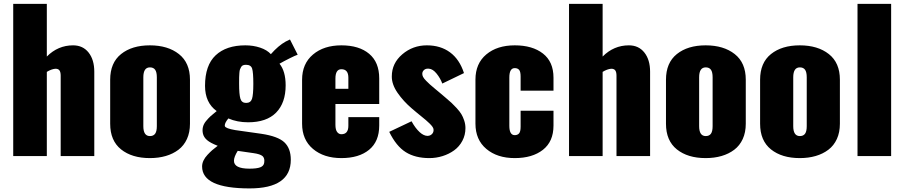

<svg xmlns="http://www.w3.org/2000/svg" viewBox="-20 -830 4811 1021"><path d="M50.3 0V-809.6H229V-529.3Q288.1 -588.9 368.7 -588.9Q420.9 -588.9 451.2 -550.5Q481.4 -512.2 481.4 -448.7V0H302.7V-427.7Q302.7 -446.8 296.1 -455.8Q289.6 -464.8 273.9 -464.4Q252.9 -462.4 229 -447.8V0Z M776.9 10.7Q681.6 10.7 623.8 -35.6Q565.9 -82 565.9 -171.9V-406.2Q565.9 -496.1 623.8 -542.5Q681.6 -588.9 776.9 -588.9Q872.6 -588.9 931.4 -542.5Q990.2 -496.1 990.2 -406.2V-171.9Q990.2 -126 974.1 -90.8Q958 -55.7 929 -33.7Q899.9 -11.7 861.6 -0.5Q823.2 10.7 776.9 10.7ZM777.3 -106.4Q795.9 -106.4 804.9 -118.9Q814 -131.3 814 -159.2V-418.9Q814 -446.8 804.9 -459.2Q795.9 -471.7 777.3 -471.7Q742.2 -471.7 742.2 -418.9V-159.2Q742.2 -106.4 777.3 -106.4Z M1288.6 -282.7Q1313 -282.7 1320.1 -304.4Q1327.1 -326.2 1327.1 -384.3Q1327.1 -444.8 1320.8 -465.1Q1314.5 -485.4 1288.1 -485.4Q1278.8 -485.4 1272.5 -482.9Q1266.1 -480.5 1262.2 -473.6Q1258.3 -466.8 1256.1 -460.9Q1253.9 -455.1 1252.9 -441.7Q1252 -428.2 1251.7 -419.4Q1251.5 -410.6 1251.5 -391.1Q1251.5 -386.7 1251.5 -384.3Q1251.5 -328.1 1258.3 -305.4Q1265.1 -282.7 1288.6 -282.7ZM1306.6 66.9Q1345.2 66.9 1363.8 59.8Q1382.3 52.7 1384.8 36.1Q1385.7 30.3 1385.7 24.9Q1385.7 8.8 1376 0Q1363.3 -10.7 1328.6 -15.6L1244.1 -27.8Q1224.1 4.4 1224.1 24.9Q1224.1 66.9 1306.6 66.9ZM1307.1 171.9Q1054.7 171.9 1054.7 55.2Q1054.7 39.6 1062 23.9Q1069.3 8.3 1083.3 -6.6Q1097.2 -21.5 1108.6 -31.5Q1120.1 -41.5 1137.7 -54.7Q1098.6 -69.8 1081.1 -85Q1063.5 -100.1 1059.1 -119.6Q1057.1 -128.4 1057.1 -137.2Q1057.1 -146.5 1059.1 -154.3Q1063 -170.9 1075.4 -186Q1087.9 -201.2 1100.1 -212.4Q1112.3 -223.6 1132.3 -239.3Q1070.3 -283.7 1070.3 -373.5Q1070.3 -482.9 1126.7 -535.9Q1183.1 -588.9 1284.7 -588.9Q1326.7 -588.9 1363.3 -576.7Q1399.9 -564.5 1420.4 -542Q1460.4 -587.4 1499 -608.9L1522 -620.1L1563 -539.1Q1549.8 -534.7 1519.5 -519.5Q1489.3 -504.4 1466.3 -491.2Q1499 -451.2 1499 -376Q1499 -283.2 1448.5 -231.4Q1397.9 -179.7 1299.3 -179.7Q1241.2 -179.7 1194.3 -200.2Q1175.3 -176.8 1175.3 -163.1Q1175.3 -161.1 1175.8 -159.2Q1179.2 -147 1231 -138.2Q1244.6 -135.7 1368.7 -118.7Q1458 -105.5 1492.2 -73.2Q1526.4 -41 1526.4 19.5Q1526.4 171.9 1307.1 171.9Z M1763.7 -357.9H1832.5V-417Q1832.5 -461.9 1795.4 -461.9Q1763.7 -461.9 1763.7 -412.1ZM1586.4 -172.4V-405.8Q1586.4 -491.2 1644.3 -540Q1702.1 -588.9 1795.4 -588.9Q1889.6 -588.9 1943.1 -543.9Q1996.6 -499 1996.6 -413.1V-276.9H1763.7V-166.5Q1763.7 -140.1 1772.7 -128.2Q1781.7 -116.2 1795.4 -116.2Q1832.5 -116.2 1832.5 -161.1V-207H1996.6V-162.6Q1996.6 -77.6 1942.6 -33.4Q1888.7 10.7 1795.4 10.7Q1702.1 10.7 1644.3 -38.1Q1586.4 -86.9 1586.4 -172.4Z M2263.2 10.7Q2188 10.7 2137.5 -21Q2086.9 -52.7 2049.8 -128.9L2168.5 -185.1Q2188.5 -148.4 2211.9 -127Q2232.9 -107.9 2252.9 -107.4Q2255.9 -107.4 2258.3 -107.9Q2270 -109.4 2278.1 -118.2Q2286.1 -127 2285.6 -140.1Q2285.6 -147 2280.3 -155Q2274.9 -163.1 2264.4 -173.3Q2253.9 -183.6 2244.6 -191.4Q2235.4 -199.2 2219.7 -211.9Q2204.1 -224.6 2196.3 -231L2170.9 -252.4Q2125.5 -291 2094.2 -336.2Q2063 -381.3 2063.5 -423.8Q2063.5 -493.7 2119.4 -541.3Q2175.3 -588.9 2250 -588.9Q2322.8 -588.9 2373.3 -551.5Q2423.8 -514.2 2447.3 -441.4L2332 -385.7Q2321.8 -413.6 2301.8 -438.5Q2281.7 -463.4 2260.7 -464.8Q2244.6 -466.3 2235.4 -458.3Q2226.1 -450.2 2225.6 -439Q2225.1 -430.7 2229.5 -421.6Q2233.9 -412.6 2245.8 -400.6Q2257.8 -388.7 2266.6 -380.6Q2275.4 -372.6 2294.4 -356.9Q2313.5 -341.3 2321.3 -334.5L2343.8 -315.4Q2346.2 -313.5 2350.6 -309.6Q2370.6 -292.5 2381.1 -283Q2391.6 -273.4 2408.2 -255.4Q2424.8 -237.3 2433.3 -223.1Q2441.9 -209 2448.5 -189.2Q2455.1 -169.4 2455.1 -148.9Q2455.1 -111.8 2438.7 -81.1Q2422.4 -50.3 2395 -30.5Q2367.7 -10.7 2333.5 0Q2299.3 10.7 2263.2 10.7Z M2717.3 10.7Q2624 10.7 2566.2 -38.1Q2508.3 -86.9 2508.3 -172.4V-406.7Q2508.3 -492.2 2565.9 -540.5Q2623.5 -588.9 2717.3 -588.9Q2811.5 -588.9 2867.4 -545.2Q2923.3 -501.5 2923.3 -417V-347.7H2748.5V-422.9Q2748.5 -449.2 2740.5 -458.5Q2732.4 -467.8 2717.3 -467.8Q2688.5 -467.8 2688.5 -418V-161.1Q2688.5 -111.3 2717.3 -111.3Q2731.9 -111.3 2740.2 -120.6Q2748.5 -129.9 2748.5 -156.2V-241.2H2923.3V-162.1Q2923.3 -77.6 2867.2 -33.4Q2811 10.7 2717.3 10.7Z M3005.9 0V-809.6H3184.6V-529.3Q3243.7 -588.9 3324.2 -588.9Q3376.5 -588.9 3406.7 -550.5Q3437 -512.2 3437 -448.7V0H3258.3V-427.7Q3258.3 -446.8 3251.7 -455.8Q3245.1 -464.8 3229.5 -464.4Q3208.5 -462.4 3184.6 -447.8V0Z M3732.4 10.7Q3637.2 10.7 3579.3 -35.6Q3521.5 -82 3521.5 -171.9V-406.2Q3521.5 -496.1 3579.3 -542.5Q3637.2 -588.9 3732.4 -588.9Q3828.1 -588.9 3887 -542.5Q3945.8 -496.1 3945.8 -406.2V-171.9Q3945.8 -126 3929.7 -90.8Q3913.6 -55.7 3884.5 -33.7Q3855.5 -11.7 3817.1 -0.5Q3778.8 10.7 3732.4 10.7ZM3732.9 -106.4Q3751.5 -106.4 3760.5 -118.9Q3769.5 -131.3 3769.5 -159.2V-418.9Q3769.5 -446.8 3760.5 -459.2Q3751.5 -471.7 3732.9 -471.7Q3697.8 -471.7 3697.8 -418.9V-159.2Q3697.8 -106.4 3732.9 -106.4Z M4232.9 10.7Q4137.7 10.7 4079.8 -35.6Q4022 -82 4022 -171.9V-406.2Q4022 -496.1 4079.8 -542.5Q4137.7 -588.9 4232.9 -588.9Q4328.6 -588.9 4387.5 -542.5Q4446.3 -496.1 4446.3 -406.2V-171.9Q4446.3 -126 4430.2 -90.8Q4414.1 -55.7 4385 -33.7Q4356 -11.7 4317.6 -0.5Q4279.3 10.7 4232.9 10.7ZM4233.4 -106.4Q4252 -106.4 4261 -118.9Q4270 -131.3 4270 -159.2V-418.9Q4270 -446.8 4261 -459.2Q4252 -471.7 4233.4 -471.7Q4198.2 -471.7 4198.2 -418.9V-159.2Q4198.2 -106.4 4233.4 -106.4Z M4540 0V-809.6H4718.8V0Z"/></svg>

Font: Oswald
Style: Heavy
Weight: 800
Designer: Vernon Adams
Foundry: Vernon Adams
Version: 3.0; ttfautohint (v0.95) -l 8 -r 50 -G 200 -x 0 -w "G" -W -c